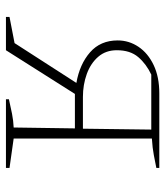

<svg xmlns="http://www.w3.org/2000/svg" viewBox="25 -581 556 646"><g transform="rotate(90 303.0 -258.0)"><path d="M37 0V-12L125 -29L259 -237Q196 -248 156 -283Q116 -318 116 -376Q116 -414 137.5 -446Q159 -478 199 -497Q239 -516 294 -516H545V-506Q525 -502 501.5 -497.5Q478 -493 446 -491V-26L545 -12V0H314V-10Q340 -16 363 -20.5Q386 -25 409 -26L412 -232H296L149 0ZM306 -259H413L416 -489H231Q195 -472 172 -445Q149 -418 149 -373Q149 -336 171 -310.5Q193 -285 229 -272Q265 -259 306 -259Z"/></g></svg>

Font: Piazzolla SC Thin
Style: Regular
Weight: 100
Designer: Juan Pablo del Peral
Foundry: Huerta Tipografica
Version: Version 1.330